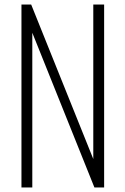

<svg xmlns="http://www.w3.org/2000/svg" viewBox="-20 -830 555 850"><path d="M75 0V-810H118L393 -126V-810H441V0H398L123 -685V0Z"/></svg>

Font: Oswald ExtraLight
Style: Regular
Weight: 250
Designer: Vernon Adams
Foundry: Vernon Adams
Version: Version 4.100; ttfautohint (v1.8.1.43-b0c9)